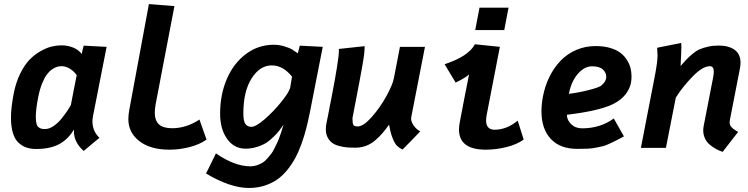

<svg xmlns="http://www.w3.org/2000/svg" viewBox="-20 -724 3663 940"><path d="M167.5 -250.5Q155.3 -189.5 155.3 -151.9Q155.3 -130.9 158.9 -117.9Q162.6 -105 170.4 -99.9Q178.2 -94.7 184.3 -93.5Q190.4 -92.3 201.7 -92.3Q220.2 -92.3 241.5 -106.4Q262.7 -120.6 279.8 -141.6Q296.9 -162.6 308.6 -179.9Q320.3 -197.3 327.1 -210.4Q331.5 -234.9 341.1 -283.4Q350.6 -332 355.5 -356Q343.8 -373.5 323.5 -386.7Q303.2 -399.9 281.7 -399.9Q270.5 -399.9 259.8 -397Q249 -394 235.1 -384.5Q221.2 -375 209.5 -359.4Q197.8 -343.8 186.3 -315.7Q174.8 -287.6 167.5 -250.5ZM435.1 -154.3Q432.6 -140.6 432.6 -130.4Q432.6 -81.5 466.8 -49.3Q453.6 -38.6 428 -17.1Q402.3 4.4 389.6 15.1Q341.8 -27.8 341.8 -80.6Q341.8 -86.9 342.3 -90.3Q312.5 -40.5 268.3 -17.6Q224.1 5.4 157.7 5.4Q130.9 5.4 110.1 -1.5Q89.4 -8.3 71.3 -24.7Q53.2 -41 43.5 -72Q33.7 -103 33.7 -147.5Q33.7 -195.8 46.9 -265.1Q57.6 -320.3 78.9 -363.5Q100.1 -406.7 124.8 -431.9Q149.4 -457 178.7 -473.6Q208 -490.2 232.9 -496.1Q257.8 -502 281.2 -502Q312 -502 339.1 -490.7Q366.2 -479.5 379.9 -459.5Q381.3 -466.3 384.5 -480Q387.7 -493.7 389.6 -500.5L502 -494.6Q490.7 -438 468.5 -324.5Q446.3 -210.9 435.1 -154.3Z M834 -694.3 741.7 -212.4Q737.8 -189 737.8 -172.9Q737.8 -133.8 758.3 -115Q778.8 -96.2 822.3 -96.2Q892.1 -96.2 956.5 -138.7Q962.4 -122.1 973.9 -89.4Q985.4 -56.6 991.2 -40.5Q956.5 -16.1 907.5 -3.7Q858.4 8.8 809.6 8.8Q716.3 8.8 662.4 -33Q608.4 -74.7 608.4 -140.6Q608.4 -161.6 612.8 -185.1Q628.9 -271.5 660.9 -444.6Q692.9 -617.7 709 -704.1Q729.5 -702.1 771.2 -699.2Q813 -696.3 834 -694.3Z M1171.4 -168.9Q1171.4 -130.9 1181.6 -116.9Q1191.9 -103 1210.4 -103Q1232.9 -103 1276.4 -140.9Q1319.8 -178.7 1356.4 -224.1Q1393.1 -269.5 1400.4 -293.5Q1401.9 -302.7 1405 -321Q1408.2 -339.4 1409.7 -348.6Q1366.2 -403.8 1310.1 -403.8Q1252.4 -403.8 1211.9 -340.3Q1171.4 -276.9 1171.4 -168.9ZM1560.1 -494.6 1497.1 -173.8Q1488.3 -130.4 1479 -94Q1469.7 -57.6 1455.6 -18.6Q1441.4 20.5 1424.8 51Q1408.2 81.5 1385.3 109.6Q1362.3 137.7 1335.4 156Q1308.6 174.3 1273.7 185.3Q1238.8 196.3 1198.2 196.3Q1107.9 196.3 988.8 125.5Q997.1 108.9 1013.2 75.9Q1029.3 43 1037.1 26.9Q1128.4 90.3 1206.5 90.3Q1222.7 90.3 1237.5 85.2Q1252.4 80.1 1264.2 73.2Q1275.9 66.4 1287.6 53.2Q1299.3 40 1307.1 30Q1314.9 20 1324 1.7Q1333 -16.6 1337.6 -26.1Q1342.3 -35.6 1349.4 -55.7Q1356.4 -75.7 1358.4 -81.8Q1360.4 -87.9 1365.7 -106Q1367.2 -111.3 1368.2 -113.8Q1356.4 -96.7 1347.7 -85.2Q1338.9 -73.7 1320.3 -55.2Q1301.8 -36.6 1283.9 -25.1Q1266.1 -13.7 1238.8 -4.9Q1211.4 3.9 1182.1 3.9Q1126 3.9 1091.8 -44.2Q1057.6 -92.3 1057.6 -167.5Q1057.6 -261.7 1091.1 -338.6Q1124.5 -415.5 1184.8 -460.2Q1245.1 -504.9 1320.3 -504.9Q1348.6 -504.9 1374.8 -496.3Q1400.9 -487.8 1409.2 -482.4Q1417.5 -477.1 1438 -462.9Q1439.5 -470.7 1447.8 -500.5Q1466.8 -499.5 1503.9 -497.6Q1541 -495.6 1560.1 -494.6Z M1950.7 8.3Q1934.1 0 1923.8 -10Q1913.6 -20 1902.8 -45.7Q1892.1 -71.3 1884.8 -113.8Q1868.2 -90.3 1853.5 -73.2Q1838.9 -56.2 1818.6 -38.3Q1798.3 -20.5 1774.4 -11Q1750.5 -1.5 1724.1 -1H1719.7Q1696.8 -1 1679 -2.4Q1661.1 -3.9 1640.6 -9.3Q1620.1 -14.6 1606.7 -24.2Q1593.3 -33.7 1584.2 -50.8Q1575.2 -67.9 1575.2 -91.3Q1575.2 -106.9 1578.6 -122.6Q1582.5 -140.1 1586.2 -159.7Q1589.8 -179.2 1594.7 -204.3Q1599.6 -229.5 1603 -246.1Q1639.2 -433.6 1639.2 -475.1Q1639.2 -481.9 1638.7 -484.4Q1659.7 -486.8 1701.9 -491.2Q1744.1 -495.6 1765.1 -498V-493.2Q1765.1 -479 1762.5 -456.8Q1759.8 -434.6 1753.2 -397.5Q1746.6 -360.4 1741 -330.6Q1735.4 -300.8 1723.9 -241.2Q1712.4 -181.6 1705.6 -145.5V-144Q1705.6 -119.6 1710.2 -112.3Q1714.8 -105 1731 -105Q1759.3 -105 1800 -151.1Q1840.8 -197.3 1871.3 -252.7Q1901.9 -308.1 1908.2 -340.3Q1913.1 -365.7 1923.1 -417.2Q1933.1 -468.8 1938 -494.6H2060.5Q2049.3 -437 2026.9 -322Q2004.4 -207 1993.2 -149.4Q1992.7 -147.5 1992.7 -144Q1992.7 -126.5 2006.6 -107.7Q2020.5 -88.9 2037.6 -81.1Q2023.4 -65.9 1994.4 -36.1Q1965.3 -6.3 1950.7 8.3Z M2327.6 -686.5H2469.7L2448.7 -576.7H2306.6ZM2305.2 -507.3Q2325.7 -504.9 2366.5 -501Q2407.2 -497.1 2427.2 -494.6L2362.3 -159.2Q2359.9 -145.5 2359.9 -134.3Q2359.9 -88.9 2401.9 -88.9Q2460.4 -88.9 2514.6 -133.3Q2519.5 -117.7 2529.3 -86.9Q2539.1 -56.2 2543.9 -40.5Q2509.3 -16.1 2458.5 -3.7Q2407.7 8.8 2358.4 8.8Q2227.1 8.8 2227.1 -90.3Q2227.1 -105.5 2231 -126Q2238.3 -165 2253.4 -242.9Q2268.6 -320.8 2276.4 -359.9Q2259.8 -343.3 2210.9 -319.8Q2201.7 -334.5 2183.6 -364.7Q2165.5 -395 2156.7 -409.7Q2272.5 -447.3 2305.2 -507.3Z M2765.1 -264.6Q2813.5 -270.5 2863 -283.2Q2912.6 -295.9 2923.3 -304.7Q2948.2 -325.2 2948.2 -347.2Q2948.2 -368.7 2931.4 -384Q2914.6 -399.4 2878.4 -399.4Q2841.3 -399.4 2809.1 -362.5Q2776.9 -325.7 2765.1 -264.6ZM2896.5 -498.5Q2936 -498.5 2967.3 -489.3Q2998.5 -480 3017.6 -465.3Q3036.6 -450.7 3049.3 -430.7Q3062 -410.6 3066.9 -390.9Q3071.8 -371.1 3071.8 -350.1Q3071.8 -321.3 3064 -300.3Q3041.5 -240.7 2972.2 -210.2Q2902.8 -179.7 2755.4 -162.1Q2755.4 -136.7 2776.1 -116.2Q2796.9 -95.7 2829.6 -95.7Q2918.9 -95.7 2984.9 -144L3034.7 -56.2Q3004.4 -40 2996.1 -35.9Q2987.8 -31.7 2965.6 -21.2Q2943.4 -10.7 2932.6 -8.5Q2921.9 -6.3 2900.6 -1.7Q2879.4 2.9 2857.9 3.9Q2836.4 4.9 2807.1 4.9Q2721.7 4.9 2676.3 -44.2Q2630.9 -93.3 2630.9 -178.7Q2630.9 -212.9 2638.2 -252Q2648.4 -304.7 2670.7 -349.4Q2692.9 -394 2725.3 -427.5Q2757.8 -460.9 2801.8 -479.7Q2845.7 -498.5 2896.5 -498.5Z M3312 -400.9Q3330.6 -421.9 3341.1 -433.1Q3351.6 -444.3 3369.9 -459.7Q3388.2 -475.1 3404.8 -482.4Q3421.4 -489.7 3445.8 -495.4Q3470.2 -501 3499 -501Q3547.4 -501 3576.4 -480.2Q3605.5 -459.5 3605.5 -416.5Q3605.5 -403.3 3602.5 -388.7Q3594.2 -346.2 3577.9 -262.2Q3561.5 -178.2 3553.2 -135.7Q3552.2 -131.8 3552.2 -125.5Q3552.2 -121.6 3552.7 -117.9Q3553.2 -114.3 3554.9 -111.1Q3556.6 -107.9 3557.9 -105.5Q3559.1 -103 3562.5 -100.1Q3565.9 -97.2 3567.4 -95.5Q3568.8 -93.8 3573.5 -90.8Q3578.1 -87.9 3579.6 -86.7Q3581.1 -85.4 3586.7 -82.3Q3592.3 -79.1 3593.8 -78.1Q3581.1 -62 3555.9 -29.5Q3530.8 2.9 3518.1 19.5Q3501 13.7 3486.3 5.9Q3471.7 -2 3456.3 -14.4Q3440.9 -26.9 3431.9 -45.4Q3422.9 -64 3422.9 -85.9Q3422.9 -95.2 3425.3 -108.4L3470.7 -341.3Q3474.6 -360.8 3474.6 -373Q3474.6 -399.9 3455.1 -399.9Q3420.4 -399.9 3371.6 -350.1Q3322.8 -300.3 3288.6 -246.1L3240.2 0H3117.7Q3128.9 -57.6 3151.1 -172.6Q3173.3 -287.6 3184.6 -344.7Q3199.2 -419.9 3199.2 -451.2Q3199.2 -459 3197.3 -490.2Q3216.8 -494.1 3256.1 -502Q3295.4 -509.8 3314.9 -513.7Q3315.9 -508.8 3315.9 -496.6Q3315.9 -475.1 3312 -400.9Z"/></svg>

Font: Fantasque Sans Mono
Style: Bold Italic
Weight: 700
Italic angle: -11°
Monospace: yes
Designer: Jany Belluz
Version: Version 1.7.1